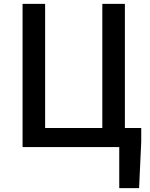

<svg xmlns="http://www.w3.org/2000/svg" viewBox="-20 -756 772 987"><path d="M706 -98H622V-736H506V-98H212V-736H96V0H593V211H695L706 -27Z"/></svg>

Font: Spoqa Han Sans Neo Medium
Style: Regular
Weight: 500
Designer: [Spoqa Han Sans Neo] Dong-huui Kim ___ Younghwa Kang ___ Yujin Lee ___ [Noto Sans] Ryoko NISHIZUKA ____ (kana & ideograp
Foundry: Spoqa (http://www.spoqa-han-sans.com)
Version: Version 1.100;hotconv 1.0.109;makeotfexe 2.5.65596